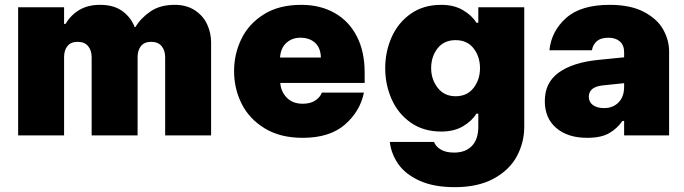

<svg xmlns="http://www.w3.org/2000/svg" viewBox="-20 -560 2827 794"><path d="M853 -385V0H663V-324Q663 -351 648.5 -369Q634 -387 605 -387Q577 -387 563 -369.5Q549 -352 549 -324V0H359V-324Q359 -351 344.5 -369Q330 -387 301 -387Q273 -387 259 -369.5Q245 -352 245 -324V0H55V-530H245V-461H251Q272 -497 307.5 -518.5Q343 -540 394 -540Q450 -540 485.5 -514.5Q521 -489 537 -448H540Q562 -485 602 -512.5Q642 -540 702 -540Q752 -540 786.5 -517Q821 -494 837 -458.5Q853 -423 853 -385Z M948 -266Q948 -337 978.5 -399.5Q1009 -462 1071.5 -501Q1134 -540 1226 -540Q1304 -540 1363.5 -506.5Q1423 -473 1455.5 -410Q1488 -347 1488 -260V-217H1139Q1142 -180 1166.5 -155.5Q1191 -131 1232 -131Q1264 -131 1284 -144.5Q1304 -158 1311 -177H1485Q1469 -99 1406 -44.5Q1343 10 1232 10Q1139 10 1075 -29Q1011 -68 979.5 -130.5Q948 -193 948 -266ZM1307 -322Q1306 -362 1283 -383Q1260 -404 1222 -404Q1188 -404 1164.5 -383Q1141 -362 1138 -322Z M1592 27H1775Q1781 45 1802 58Q1823 71 1858 71Q1905 71 1931.5 43.5Q1958 16 1958 -36V-90H1950Q1932 -60 1895 -38Q1858 -16 1805 -16Q1731 -16 1678.5 -53Q1626 -90 1599.5 -150Q1573 -210 1573 -278Q1573 -346 1599.5 -406Q1626 -466 1678.5 -503Q1731 -540 1805 -540Q1858 -540 1895.5 -517.5Q1933 -495 1950 -466H1958V-530H2148V-36Q2148 29 2117.5 86Q2087 143 2022 178.5Q1957 214 1861 214Q1774 214 1715.5 187.5Q1657 161 1627.5 119Q1598 77 1592 27ZM1965 -278Q1965 -326 1938.5 -360Q1912 -394 1864 -394Q1816 -394 1789.5 -360Q1763 -326 1763 -278Q1763 -232 1790 -197Q1817 -162 1864 -162Q1912 -162 1938.5 -196.5Q1965 -231 1965 -278Z M2747 -348V0H2561V-60H2554Q2533 -29 2499.5 -9.5Q2466 10 2408 10Q2328 10 2280.5 -30.5Q2233 -71 2233 -142Q2233 -218 2290 -259.5Q2347 -301 2451 -312L2561 -323V-344Q2561 -373 2543.5 -388.5Q2526 -404 2496 -404Q2464 -404 2447.5 -389Q2431 -374 2428 -352H2252Q2260 -431 2321 -485.5Q2382 -540 2501 -540Q2587 -540 2642.5 -511Q2698 -482 2722.5 -438Q2747 -394 2747 -348ZM2561 -201V-216L2474 -207Q2415 -201 2415 -160Q2415 -138 2432 -125.5Q2449 -113 2478 -113Q2515 -113 2538 -136.5Q2561 -160 2561 -201Z"/></svg>

Font: Be Vietnam Black
Style: Regular
Weight: 900
Designer: Lam Bao; Tony Le; Vietanh Nguyen
Foundry: Yellow Type Foundry
Version: Version 5.000